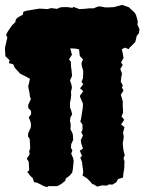

<svg xmlns="http://www.w3.org/2000/svg" viewBox="-36 -733 588 782"><path d="M103 9 97 -8 87 -17 75 -33 83 -39 81 -74 73 -87 85 -105 83 -117 87 -129 86 -150 85 -168 78 -177 79 -191 85 -204 89 -212 90 -224 89 -235 81 -255 91 -268 90 -282 79 -293V-306L90 -330L86 -339L84 -356L80 -374L79 -383L82 -393L84 -403L86 -412L70 -421L46 -433L25 -456L18 -471L0 -476L3 -488L-14 -504L-16 -537L-9 -568L-6 -579L-11 -592L-4 -605L14 -631L26 -642L29 -655L38 -663L57 -673L59 -685L71 -689L100 -694L125 -698L158 -696L172 -700L196 -697L210 -703L221 -704H239L259 -701L263 -705L287 -696L307 -697L327 -699H345L362 -706L370 -707L392 -703H407L428 -704L461 -713L488 -704L512 -682L518 -672L525 -647L524 -632L532 -614L530 -598L521 -587L515 -562L492 -539L488 -533L472 -539L460 -532L462 -524L465 -510L467 -497L457 -478L464 -469L454 -452L461 -433L458 -419L456 -400L464 -386L461 -376L467 -364L456 -347L462 -328L464 -320V-296L465 -287V-273L459 -259L470 -245L464 -236L457 -226L471 -215L465 -192L468 -178L467 -167L464 -150L465 -136L467 -121L472 -101L467 -88L471 -77L470 -46L467 -30L465 -10L456 -7L445 -4L438 9L422 19L408 18L399 23L380 22L360 27L344 17L341 18L331 6L319 -6L310 -12L300 -18L303 -30L302 -43L300 -56L298 -73L291 -91L298 -98L289 -119L302 -128L295 -148L293 -162L302 -181L295 -195L300 -204V-225L291 -239L294 -248L297 -268L301 -293L302 -311L294 -329L289 -342L303 -362L290 -373L303 -390L296 -399L302 -415L303 -444L297 -465L296 -477L302 -491L289 -505L286 -532L272 -535L250 -536L257 -510L245 -491L253 -481V-464L255 -450L257 -431V-422L249 -406L255 -388L257 -376L253 -359L254 -346L252 -328L249 -315V-295L253 -286L258 -267L251 -255L249 -241L252 -226L251 -206L259 -191L261 -182L262 -163L254 -146L253 -131L259 -120L254 -107L262 -89L264 -76L261 -46L258 -30L248 -18L232 -6L230 3L214 16L198 25H161L156 29L142 25L129 18L115 11Z"/></svg>

Font: Winky Rough Black
Style: Regular
Weight: 900
Designer: Simon Atzbach
Foundry: typofactur
Version: Version 1.206; ttfautohint (v1.8.4.7-5d5b)